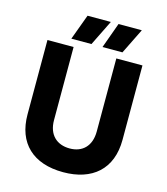

<svg xmlns="http://www.w3.org/2000/svg" viewBox="-130 -995 960 1107"><g transform="rotate(15 350.0 -441.0)"><path d="M318 -743 393 -895H254L198 -743ZM503 -743 578 -895H439L384 -743ZM351 13C524 13 634 -80 634 -256V-700H478V-264C478 -176 427 -129 352 -129C275 -129 223 -176 223 -264V-700H67V-256C67 -85 171 13 351 13Z"/></g></svg>

Font: Fixel Text Bold
Style: Bold
Weight: 700
Width: 4
Designer: AlfaBravo + MacPaw
Foundry: Kyrylo Tkachov, Marchela Mozhyna, Serhii Makarenko, Maria Weinstein, Zakhar Kryvoshyya
Version: Version 1.211